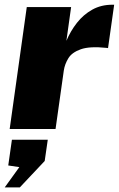

<svg xmlns="http://www.w3.org/2000/svg" viewBox="-27 -547 504 814"><path d="M14 0 86.5 -517H274.5L254.5 -374Q272 -415.5 299.2 -450.2Q326.5 -485 364 -506Q401.5 -527 449.5 -527H457L431 -343Q429.5 -343.5 428.5 -343.5Q427.5 -343.5 425 -344Q353.5 -351.5 315.8 -338.2Q278 -325 262.8 -300Q247.5 -275 243.5 -248L208.5 0ZM-7 247.5 55 161.5 8 154.5 23.5 45.5H175.5L162.5 135.5L57 247.5Z"/></svg>

Font: Public Sans Black
Style: Italic
Weight: 900
Italic angle: -8°
Designer: The Public Sans project authors (U.S. Web Design System). Libre Franklin designed by Pablo Impallari and Rodrigo Fuenzal
Version: Version 1.007; ttfautohint (v1.8.1) -l 8 -r 50 -G 200 -x 14 